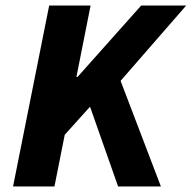

<svg xmlns="http://www.w3.org/2000/svg" viewBox="-20 -671 690 691"><path d="M27 0 157 -651H306L255 -394H259L488 -651H650L414 -380L559 0H405L304 -287L213 -186L176 0Z"/></svg>

Font: Source Sans 3 ExtraBold
Style: Italic
Weight: 800
Italic angle: -11°
Version: Version 3.052;hotconv 1.1.0;makeotfexe 2.6.0